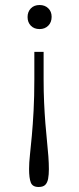

<svg xmlns="http://www.w3.org/2000/svg" viewBox="-20 -537 316 766"><path d="M154 -330V-220Q154 -171 156 -127.5Q158 -84 161 -45.5Q164 -7 167.5 26Q171 59 173 87Q175 115 175 138Q175 160 172 176Q169 192 160.5 200.5Q152 209 134 209Q110 209 103 191.5Q96 174 96 137Q96 113 99.5 80.5Q103 48 107 4.5Q111 -39 114 -95Q117 -151 117 -221V-330ZM138 -517Q159 -517 172.5 -504Q186 -491 186 -470Q186 -448 172.5 -434.5Q159 -421 138 -421Q116 -421 103 -434.5Q90 -448 90 -469Q90 -490 103 -503.5Q116 -517 138 -517Z"/></svg>

Font: Literata 18pt ExtraLight
Style: Regular
Weight: 250
Designer: Latin by Veronika Burian and Jose Scaglione. Greek by Irene Vlachou. Cyrillic by Vera Evstafieva.
Foundry: TypeTogether
Version: Version 3.103;gftools[0.9.29]